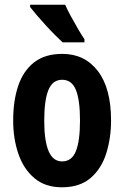

<svg xmlns="http://www.w3.org/2000/svg" viewBox="-20 -786 528 816"><path d="M452 -274Q452 -199 431.5 -134Q411 -69 365 -29.5Q319 10 243 10Q172 10 126 -29Q80 -68 58 -132.5Q36 -197 36 -274Q36 -358 57.5 -421.5Q79 -485 125 -521Q171 -557 245 -557Q340 -557 396 -484Q452 -411 452 -274ZM168 -273Q168 -188 186.5 -144Q205 -100 244 -100Q285 -100 302.5 -143.5Q320 -187 320 -274Q320 -361 302.5 -404Q285 -447 244 -447Q204 -447 186 -404Q168 -361 168 -273ZM257 -766Q266 -745 281.5 -716.5Q297 -688 312.5 -661.5Q328 -635 339 -619V-606H246Q233 -618 213.5 -637.5Q194 -657 173.5 -679.5Q153 -702 135.5 -722.5Q118 -743 108 -756V-766Z"/></svg>

Font: Noto Sans Lao UI ExtCond
Style: Bold
Weight: 700
Width: 2
Designer: Monotype Design Team
Foundry: Monotype Imaging Inc.
Version: Version 2.000; ttfautohint (v1.8.4.7-5d5b)